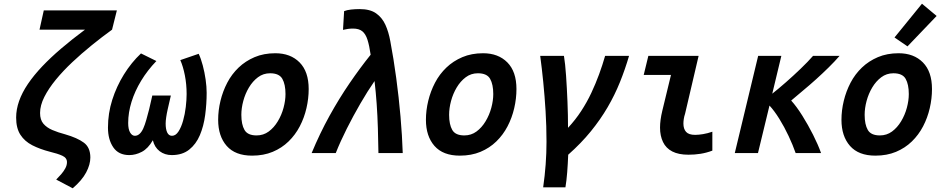

<svg xmlns="http://www.w3.org/2000/svg" viewBox="-20 -825 5080 1035"><path d="M372 190 283 143Q297 129 310 114Q323 99 332 82.5Q341 66 341 49Q341 26 316 14.5Q291 3 249 -7Q195 -21 154 -42Q113 -63 90 -98.5Q67 -134 67 -191Q67 -235 83 -280.5Q99 -326 130.5 -372.5Q162 -419 207 -466.5Q252 -514 310 -563.5Q368 -613 438 -665H193L216 -769H610L584 -665Q530 -626 475 -581.5Q420 -537 370 -490Q320 -443 281 -395.5Q242 -348 219 -302.5Q196 -257 196 -216Q196 -179 214 -158Q232 -137 262.5 -124Q293 -111 331 -101Q397 -82 432 -56Q467 -30 467 24Q467 62 444.5 104.5Q422 147 372 190Z M677 11Q619 11 590.5 -31Q562 -73 562 -137Q562 -214 585 -286.5Q608 -359 648 -423.5Q688 -488 740 -537L823 -496Q775 -446 741 -390Q707 -334 689 -276Q671 -218 671 -162Q671 -128 681.5 -110.5Q692 -93 707 -93Q721 -93 732.5 -103.5Q744 -114 752.5 -133Q761 -152 768.5 -178.5Q776 -205 784 -236L801 -310H901L884 -236Q879 -214 876 -193.5Q873 -173 873 -159Q873 -128 881.5 -110.5Q890 -93 907 -93Q927 -93 942 -116Q957 -139 967 -174.5Q977 -210 981.5 -248.5Q986 -287 986 -318Q986 -371 976.5 -419Q967 -467 952 -501L1051 -535Q1063 -510 1073 -472.5Q1083 -435 1088.5 -396Q1094 -357 1094 -325Q1094 -265 1086 -205Q1078 -145 1057.5 -96.5Q1037 -48 1000 -18.5Q963 11 906 11Q868 11 840.5 -10Q813 -31 804 -69Q778 -24 744.5 -6.5Q711 11 677 11Z M1339 14Q1248 14 1202 -38.5Q1156 -91 1156 -179Q1156 -230 1168.5 -281.5Q1181 -333 1205 -379Q1229 -425 1266 -460.5Q1303 -496 1352.5 -517Q1402 -538 1464 -538Q1546 -538 1595 -488.5Q1644 -439 1644 -345Q1644 -294 1632 -242Q1620 -190 1596 -144Q1572 -98 1535.5 -62.5Q1499 -27 1450 -6.5Q1401 14 1339 14ZM1363 -95Q1400 -95 1428.5 -116Q1457 -137 1477.5 -171Q1498 -205 1508.5 -244Q1519 -283 1519 -318Q1519 -370 1502 -400Q1485 -430 1436 -430Q1399 -430 1370.5 -408.5Q1342 -387 1322 -353.5Q1302 -320 1291.5 -281Q1281 -242 1281 -206Q1281 -154 1298 -124.5Q1315 -95 1363 -95Z M1660 0Q1704 -106 1756 -200Q1808 -294 1864.5 -376.5Q1921 -459 1978 -530Q1971 -579 1961 -610.5Q1951 -642 1933 -656.5Q1915 -671 1883 -671Q1868 -671 1854.5 -669Q1841 -667 1829 -664L1835 -765Q1850 -771 1872 -773.5Q1894 -776 1919 -776Q1975 -776 2007.5 -753Q2040 -730 2057.5 -691.5Q2075 -653 2084 -603Q2102 -508 2116 -404Q2130 -300 2139 -196.5Q2148 -93 2151 0H2020Q2019 -67 2017 -134Q2015 -201 2010.5 -265Q2006 -329 1999 -388Q1961 -333 1922.5 -266.5Q1884 -200 1849.5 -131.5Q1815 -63 1790 0Z M2459 14Q2368 14 2322 -38.5Q2276 -91 2276 -179Q2276 -230 2288.5 -281.5Q2301 -333 2325 -379Q2349 -425 2386 -460.5Q2423 -496 2472.5 -517Q2522 -538 2584 -538Q2666 -538 2715 -488.5Q2764 -439 2764 -345Q2764 -294 2752 -242Q2740 -190 2716 -144Q2692 -98 2655.5 -62.5Q2619 -27 2570 -6.5Q2521 14 2459 14ZM2483 -95Q2520 -95 2548.5 -116Q2577 -137 2597.5 -171Q2618 -205 2628.5 -244Q2639 -283 2639 -318Q2639 -370 2622 -400Q2605 -430 2556 -430Q2519 -430 2490.5 -408.5Q2462 -387 2442 -353.5Q2422 -320 2411.5 -281Q2401 -242 2401 -206Q2401 -154 2418 -124.5Q2435 -95 2483 -95Z M2908 185Q2917 122 2921.5 61Q2926 0 2926 -61Q2926 -145 2921 -226Q2916 -307 2908.5 -382.5Q2901 -458 2892 -524H3020Q3027 -482 3031.5 -416.5Q3036 -351 3039 -278Q3042 -205 3042 -136Q3082 -179 3113 -226.5Q3144 -274 3167.5 -324Q3191 -374 3209.5 -424.5Q3228 -475 3242 -524H3371Q3350 -452 3322 -382.5Q3294 -313 3255.5 -247Q3217 -181 3165 -117Q3113 -53 3043 9Q3041 60 3037.5 104.5Q3034 149 3028 185Z M3691 9Q3638 9 3604 -8.5Q3570 -26 3554 -59.5Q3538 -93 3538 -137Q3538 -157 3541 -179.5Q3544 -202 3550 -227L3597 -421H3450L3475 -524H3746L3673 -212Q3668 -197 3666 -183.5Q3664 -170 3664 -159Q3664 -130 3678.5 -114Q3693 -98 3727 -98Q3746 -98 3770 -102Q3794 -106 3820 -115V-13Q3788 -1 3756.5 4Q3725 9 3691 9Z M3941 0 4067 -524H4192L4143 -320Q4176 -346 4216.5 -381.5Q4257 -417 4296.5 -455Q4336 -493 4363 -524H4506Q4480 -494 4447 -461.5Q4414 -429 4379 -397.5Q4344 -366 4309 -337Q4274 -308 4245 -283Q4274 -251 4305 -201.5Q4336 -152 4363 -98.5Q4390 -45 4406 0H4269Q4254 -43 4231 -92Q4208 -141 4181 -184.5Q4154 -228 4128 -256L4066 0Z M4699 14Q4608 14 4562 -38.5Q4516 -91 4516 -179Q4516 -230 4528.5 -281.5Q4541 -333 4565 -379Q4589 -425 4626 -460.5Q4663 -496 4712.5 -517Q4762 -538 4824 -538Q4906 -538 4955 -488.5Q5004 -439 5004 -345Q5004 -294 4992 -242Q4980 -190 4956 -144Q4932 -98 4895.5 -62.5Q4859 -27 4810 -6.5Q4761 14 4699 14ZM4723 -95Q4760 -95 4788.5 -116Q4817 -137 4837.5 -171Q4858 -205 4868.5 -244Q4879 -283 4879 -318Q4879 -370 4862 -400Q4845 -430 4796 -430Q4759 -430 4730.5 -408.5Q4702 -387 4682 -353.5Q4662 -320 4651.5 -281Q4641 -242 4641 -206Q4641 -154 4658 -124.5Q4675 -95 4723 -95ZM4872 -575 4802 -623 4950 -805 5029 -739Z"/></svg>

Font: Ubuntu Sans Mono SemiBold
Style: Italic
Weight: 600
Italic angle: -13.5°
Monospace: yes
Designer: Dalton Maag Ltd
Foundry: Dalton Maag Ltd
Version: Version 1.006